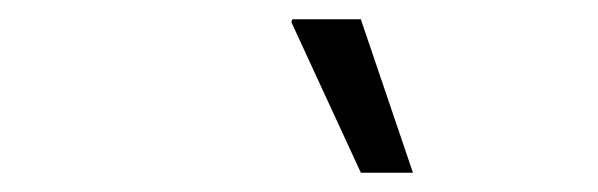

<svg xmlns="http://www.w3.org/2000/svg" viewBox="-20 -770 620 199"><path d="M354 -591 282 -747 283 -750H354L408 -591Z"/></svg>

Font: Chivo Medium ExtraLight
Style: Italic
Weight: 250
Italic angle: -8.05°
Version: Version 2.002